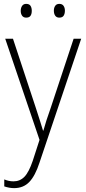

<svg xmlns="http://www.w3.org/2000/svg" viewBox="-20 -795 442 991"><path d="M7 -595H47L164 -241Q179 -195 187.5 -168Q196 -141 202 -121H204Q217 -169 242 -239L360 -595H399L184 44Q162 112 131.5 144Q101 176 53 176Q28 176 2 167V131Q14 136 25.5 138.5Q37 141 50 141Q83 141 106 117.5Q129 94 149 35L184 -73ZM87 -739Q87 -754 94 -764.5Q101 -775 115 -775Q131 -775 137.5 -765Q144 -755 144 -739Q144 -723 137.5 -713.5Q131 -704 115 -704Q101 -704 94 -714Q87 -724 87 -739ZM258 -740Q258 -755 265 -765Q272 -775 286 -775Q301 -775 308 -765Q315 -755 315 -740Q315 -724 308.5 -714Q302 -704 286 -704Q272 -704 265 -714Q258 -724 258 -740Z"/></svg>

Font: Noto Sans Malayalam UI SemiCondensed ExtraLight
Style: Regular
Weight: 200
Width: 4
Designer: Jelle Bosma - Monotype Design Team
Foundry: Monotype Imaging Inc.
Version: Version 2.104; ttfautohint (v1.8.4.7-5d5b)